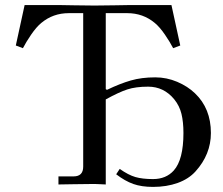

<svg xmlns="http://www.w3.org/2000/svg" viewBox="-20 -734 890 765"><path d="M43 -552.7 78.1 -713.9H212.9Q214.8 -713.9 272.9 -712.9Q331.1 -711.9 356.4 -711.9Q381.8 -711.9 439.9 -712.9Q498 -713.9 500 -713.9H663.1L698.2 -552.7L669.9 -542Q657.7 -565.9 637 -596.2Q616.2 -626.5 596.7 -642.6Q549.8 -681.6 487.3 -681.6H401.4V-378.9L406.2 -376Q458 -400.9 501 -413.3Q543.9 -425.8 598.6 -425.8Q644 -425.8 686 -408Q728 -390.1 756.8 -362.3Q820.3 -301.8 820.3 -204.1Q820.3 -118.7 758.8 -50.8Q731.9 -21 688 -5.1Q644 10.7 589.8 10.7Q543.9 10.7 511 -1Q478 -12.7 442.9 -39.6L457 -61Q491.7 -36.6 519.5 -28.6Q547.4 -20.5 589.8 -20.5Q641.6 -20.5 672.4 -54.7Q710.9 -97.7 710.9 -204.1Q710.9 -247.6 703.1 -280Q695.3 -312.5 673.8 -338.9Q632.3 -388.7 570.3 -388.7Q521 -388.7 487.3 -377.7Q453.6 -366.7 401.4 -337.9V1Q396 1 380.4 0Q364.7 -1 356.4 -1Q331.1 -1 272.9 0Q214.8 1 212.9 1V-31.2H273.4Q311.5 -31.2 311.5 -70.3V-681.6H253.9Q191.4 -681.6 144.5 -642.6Q125 -626.5 104.2 -596.2Q83.5 -565.9 71.3 -542Z"/></svg>

Font: Theano Old Style
Style: Regular
Weight: 400
Designer: Alexey Kryukov
Version: Version 2.00